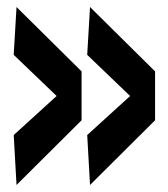

<svg xmlns="http://www.w3.org/2000/svg" viewBox="-20 -543 479 546"><path d="M212 -340V-201L27 -17L19 -159L141 -270L19 -387L27 -523ZM421 -340V-201L236 -17L228 -159L350 -270L228 -387L236 -523Z"/></svg>

Font: Georama Semi Condensed SemiBold
Style: Regular
Weight: 600
Width: 4
Designer: Jean-Baptiste Levee
Foundry: Production Type
Version: Version 1.000